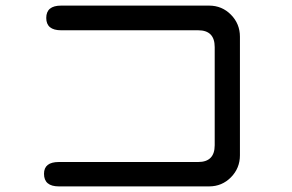

<svg xmlns="http://www.w3.org/2000/svg" viewBox="-20 -711 1040 685"><path d="M190 -46Q137 -46 137 -91Q137 -133 190 -133H687Q746 -133 746 -193V-543Q746 -603 687 -603H198Q145 -603 145 -647Q145 -691 198 -691H726Q772 -691 804 -658.5Q836 -626 836 -580V-157Q836 -111 804 -78.5Q772 -46 726 -46Z"/></svg>

Font: Huninn
Style: Regular
Weight: 400
Designer: justfont
Foundry: justfont
Version: Version 1.003